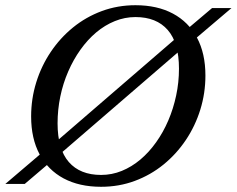

<svg xmlns="http://www.w3.org/2000/svg" viewBox="-38 -706 908 737"><path d="M850.5 -675 701 -548 664.5 -522 184 -107.5 158 -86 57 0H-17.5L134.5 -129.5L164.5 -151L646.5 -567L675.5 -590L776 -675ZM183 -232.5Q183 -133.5 226.2 -84Q269.5 -34.5 350 -34.5Q391.5 -34.5 429.5 -50Q467.5 -65.5 500.8 -93.5Q534 -121.5 561.2 -159.8Q588.5 -198 608 -243.5Q627.5 -289 638.2 -339.5Q649 -390 649 -442.5Q649 -541.5 605.8 -591Q562.5 -640.5 482 -640.5Q441 -640.5 402.8 -625Q364.5 -609.5 331.2 -581.5Q298 -553.5 270.8 -515.2Q243.5 -477 223.8 -431.5Q204 -386 193.5 -335.5Q183 -285 183 -232.5ZM750.5 -416Q750.5 -348.5 731 -285.5Q711.5 -222.5 675.5 -168.8Q639.5 -115 589.8 -74.5Q540 -34 479.2 -11.5Q418.5 11 350 11Q266.5 11 206.2 -21.2Q146 -53.5 113.8 -114Q81.5 -174.5 81.5 -259Q81.5 -326.5 101 -389.5Q120.5 -452.5 156.5 -506.2Q192.5 -560 242.2 -600.5Q292 -641 352.8 -663.5Q413.5 -686 482 -686Q565.5 -686 625.8 -653.8Q686 -621.5 718.2 -561.2Q750.5 -501 750.5 -416Z"/></svg>

Font: Newsreader 24pt Medium
Style: Italic
Weight: 500
Italic angle: -17°
Designer: Hugues Gentile
Foundry: Production Type
Version: Version 1.003